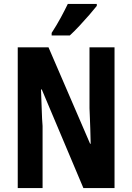

<svg xmlns="http://www.w3.org/2000/svg" viewBox="-20 -1047 670 974"><path d="M561 -93H403L192 -593H188Q191 -524 192 -484Q193 -444 196 -408V-93H70V-807H226L437 -318H440Q439 -364 438 -394.5Q437 -425 436 -448.5Q435 -472 434 -498V-807H561ZM471 -1017Q457 -999 433.5 -972Q410 -945 383.5 -916.5Q357 -888 334 -867H242V-880Q268 -920 288 -957Q308 -994 324 -1027H471Z"/></svg>

Font: Noto Sans Kannada UI ExtraCondensed
Style: Bold
Weight: 700
Width: 2
Designer: Jelle Bosma - Monotype Design Team
Foundry: Monotype Imaging Inc.
Version: Version 2.005; ttfautohint (v1.8.4.7-5d5b)